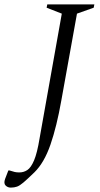

<svg xmlns="http://www.w3.org/2000/svg" viewBox="-81 -680 454 873"><path d="M-32 173Q-46 173 -55.5 163.5Q-65 154 -58 134L-43 95H-38Q-23 100 -14 102Q-5 104 7 104Q27 104 43.5 93Q60 82 74 49Q88 16 99 -51L200 -618L131 -645L134 -660H348L345 -645L269 -618L198 -224Q177 -105 148.5 -22.5Q120 60 75 104Q44 134 26.5 149Q9 164 -3.5 168.5Q-16 173 -32 173Z"/></svg>

Font: Spectral Light
Style: Italic
Weight: 300
Italic angle: -10°
Designer: Jean-Baptiste Levee
Foundry: Production Type
Version: Version 2.001